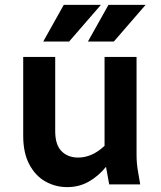

<svg xmlns="http://www.w3.org/2000/svg" viewBox="-20 -755 659 786"><path d="M75 -199V-522H206V-218Q206 -162 232 -136Q258 -110 300 -110Q357 -110 408 -158V-522H539V-124Q539 -103 540.5 -86Q542 -69 546 -47L554 0H427L414 -72Q383 -34 343.5 -11.5Q304 11 255 11Q207 11 166 -12Q125 -35 100 -82Q75 -129 75 -199ZM157 -585 241 -735H393L263 -585ZM340 -585 424 -735H576L446 -585Z"/></svg>

Font: Radio Canada SemiBold
Style: Regular
Weight: 600
Designer: Charles Daoud, Etienne Aubert Bonn, Alexandre Saumier Demers, Jacques Le Bailly
Foundry: Radio-Canada
Version: Version 2.104; ttfautohint (v1.8.4.7-5d5b);gftools[0.9.28.de